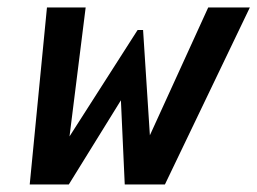

<svg xmlns="http://www.w3.org/2000/svg" viewBox="-20 -491 685 511"><path d="M418.9 0H312L301.8 -224.1L163.1 0H59.1L105 -471.2H208L165 -127.9L346.2 -411.1H360.8L378.9 -130.9L534.2 -471.2H645Z"/></svg>

Font: IntelOne Mono Medium
Style: Italic
Weight: 500
Italic angle: -16°
Designer: Fred Shallcrass
Foundry: Frere-Jones Type LLC
Version: Version 1.200;hotconv 1.1.0;makeotfexe 2.6.0;FJTRelease1.2